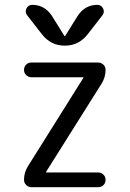

<svg xmlns="http://www.w3.org/2000/svg" viewBox="-20 -780 540 800"><path d="M96.7 -87.9 327.1 -455.1Q327.1 -456.1 327.6 -456.1Q328.1 -456.1 328.1 -457Q328.1 -458 327.1 -458H111.3Q98.6 -458 89.4 -466.8Q80.1 -475.6 80.1 -488.8Q80.1 -502 88.9 -510.7Q97.7 -519.5 111.3 -519.5H388.7Q401.4 -519.5 410.6 -510.7Q419.9 -502 419.9 -489.3Q419.9 -458 403.3 -431.6L172.9 -65.4Q172.9 -64.5 172.4 -64.5Q171.9 -64.5 171.9 -63Q171.9 -61.5 172.9 -61.5H388.7Q401.4 -61.5 410.6 -52.7Q419.9 -43.9 419.9 -30.8Q419.9 -17.6 411.1 -8.8Q402.3 0 388.7 0H111.3Q98.6 0 89.4 -8.8Q80.1 -17.6 80.1 -31.2Q80.1 -61.5 96.7 -87.9ZM154.3 -637.7 92.8 -716.8Q83 -729.5 90.3 -744.6Q97.7 -759.8 114.3 -759.8Q166 -759.8 196.3 -713.9L248 -630.9Q248 -629.9 250 -629.9Q252 -629.9 252 -630.9L303.7 -713.9Q334 -759.8 385.7 -759.8Q401.4 -759.8 409.2 -745.1Q417 -730.5 407.2 -716.8L345.7 -637.7Q308.6 -589.8 250 -589.8Q191.4 -589.8 154.3 -637.7Z"/></svg>

Font: Rounded-X Mgen+ 1mn regular
Style: Regular
Weight: 400
Designer: [Source Han Sans]
Ryoko NISHIZUKA  (kana & ideographs); Paul D. Hunt (Latin, Greek & Cyrillic); Wenlong ZHANG  (bopomofo
Version: Version 1.059.20150602